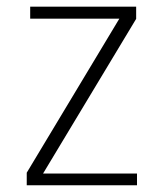

<svg xmlns="http://www.w3.org/2000/svg" viewBox="-20 -548 478 568"><path d="M59.1 0V-37.1L333 -492.7H69.3V-528.3H382.8V-492.2L107.4 -34.7H385.3V0Z"/></svg>

Font: Comme Thin
Style: Regular
Weight: 250
Version: Version 1.000;gftools[0.9.27]